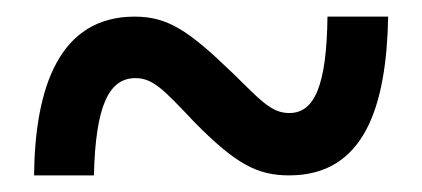

<svg xmlns="http://www.w3.org/2000/svg" viewBox="-20 -472 508 231"><path d="M21 -261H93C95 -345 111 -378 143 -378C164 -378 177 -364 213 -326C264 -274 290 -261 328 -261C419 -261 445 -345 447 -452H374C373 -368 358 -336 328 -336C306 -336 293 -352 259 -385C207 -435 182 -452 142 -452C51 -452 22 -366 21 -261Z"/></svg>

Font: Noto Serif Khmer Condensed ExtraBold
Style: Regular
Weight: 800
Width: 3
Designer: Danh Hong and the Monotype Design Team
Foundry: Monotype Imaging Inc.
Version: Version 2.004